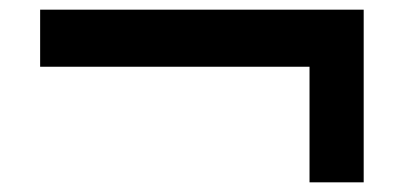

<svg xmlns="http://www.w3.org/2000/svg" viewBox="-20 -465 857 397"><path d="M63 -445H732V-88H620V-327H63Z"/></svg>

Font: Montreal
Style: Bold
Weight: 700
Designer: Julieta Ulanovsky, usr_local_share
Foundry: Julieta Ulanovsky, usr_local_share
Version: Version 2.001